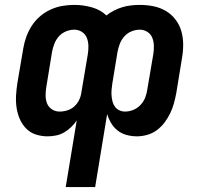

<svg xmlns="http://www.w3.org/2000/svg" viewBox="-20 -548 840 783"><path d="M248 215 293 -57Q283 -42 270 -29.5Q257 -17 241.5 -8Q226 1 208.5 4.5Q191 8 174 8Q149 8 126 0.5Q103 -7 86.5 -24Q70 -41 60.5 -63Q51 -85 47.5 -109.5Q44 -134 45.5 -159.5Q47 -185 51 -210L75 -351Q79 -375 87.5 -398.5Q96 -422 110 -443.5Q124 -465 144 -482Q164 -499 187.5 -509.5Q211 -520 235 -524Q259 -528 283 -528Q320 -528 355 -518Q390 -508 414 -485Q429 -497 446 -505.5Q463 -514 480 -519Q497 -524 515 -526Q533 -528 550 -528Q579 -528 606 -522.5Q633 -517 656 -503.5Q679 -490 695.5 -468.5Q712 -447 719.5 -421Q727 -395 727 -366.5Q727 -338 722 -310L699 -169Q695 -148 689.5 -127.5Q684 -107 674.5 -87Q665 -67 651.5 -49Q638 -31 620 -17.5Q602 -4 580.5 2Q559 8 539 8Q517 8 496.5 2.5Q476 -3 460 -15.5Q444 -28 433.5 -45.5Q423 -63 417 -83L368 215ZM223 -93Q239 -93 255 -98Q271 -103 283.5 -114.5Q296 -126 303 -141Q310 -156 312 -172L338 -326Q341 -344 340.5 -361.5Q340 -379 334 -394Q328 -409 314 -418Q300 -427 283 -427Q266 -427 249 -420Q232 -413 220 -399.5Q208 -386 201.5 -369Q195 -352 192 -335L169 -194Q166 -176 166 -158.5Q166 -141 172 -126Q178 -111 192 -102Q206 -93 223 -93ZM490 -93Q507 -93 524 -100Q541 -107 553.5 -120.5Q566 -134 572.5 -151Q579 -168 581 -185L605 -326Q608 -344 607.5 -361.5Q607 -379 601 -394Q595 -409 581 -418Q567 -427 550 -427Q533 -427 516 -420Q499 -413 487 -399.5Q475 -386 468.5 -369Q462 -352 459 -335L438 -207Q436 -194 435 -181.5Q434 -169 435 -157Q436 -145 439 -133.5Q442 -122 449 -112.5Q456 -103 467 -98Q478 -93 490 -93Z"/></svg>

Font: Iosevka Aile Oblique
Style: Bold
Weight: 700
Italic angle: -9°
Designer: Belleve Invis
Foundry: Belleve Invis
Version: Version 31.1.0; ttfautohint (v1.8.4)